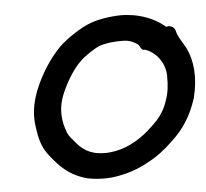

<svg xmlns="http://www.w3.org/2000/svg" viewBox="-51 -782 864 806"><g transform="rotate(5 381.5 -378.5)"><path d="M105 -380C92 -317 97 -266 112 -223C126 -179 141 -144 174 -114C219 -73 268 -34 350 -29C398 -29 436 -36 474 -50C517 -66 552 -85 590 -115C629 -145 657 -176 684 -213C723 -264 751 -321 762 -405C768 -491 749 -561 712 -611C695 -633 671 -654 661 -680C653 -696 629 -699 621 -691C583 -714 535 -728 479 -728C468 -727 456 -727 444 -726C402 -721 339 -701 305 -681C267 -660 212 -608 186 -572C150 -522 119 -448 105 -380ZM217 -378C227 -422 250 -483 275 -516C290 -538 328 -575 350 -588C377 -603 425 -616 461 -619C481 -619 497 -613 509 -607C519 -603 522 -582 540 -588C593 -580 636 -534 643 -481C649 -448 652 -418 645 -379C640 -344 628 -319 615 -297C590 -260 568 -231 533 -201C505 -178 484 -165 453 -153C428 -144 406 -138 373 -138C332 -140 307 -155 283 -175C272 -184 250 -201 244 -213C219 -254 200 -306 217 -378Z"/></g></svg>

Font: Hussar Pisanka
Style: Kur
Weight: 400
Designer: Robert Jablonski
Foundry: Cannot Into Space Fonts
Version: Version 1.070